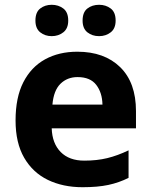

<svg xmlns="http://www.w3.org/2000/svg" viewBox="-20 -772 631 802"><path d="M303 -556Q416 -556 482 -491.5Q548 -427 548 -308V-236H196Q198 -173 233.5 -137Q269 -101 332 -101Q385 -101 428 -111.5Q471 -122 517 -144V-29Q477 -9 432.5 0.5Q388 10 325 10Q243 10 180 -20.5Q117 -51 81 -113Q45 -175 45 -269Q45 -365 77.5 -428.5Q110 -492 168 -524Q226 -556 303 -556ZM304 -450Q261 -450 232.5 -422Q204 -394 199 -335H408Q407 -385 382 -417.5Q357 -450 304 -450ZM128 -686Q128 -721 148 -736.5Q168 -752 196 -752Q224 -752 244.5 -736.5Q265 -721 265 -686Q265 -653 244.5 -637Q224 -621 196 -621Q168 -621 148 -637Q128 -653 128 -686ZM325 -686Q325 -721 345 -736.5Q365 -752 394 -752Q422 -752 442.5 -736.5Q463 -721 463 -686Q463 -653 442.5 -637Q422 -621 394 -621Q365 -621 345 -637Q325 -653 325 -686Z"/></svg>

Font: Noto Sans Tamil
Style: Bold
Weight: 700
Designer: Jelle Bosma - Monotype Design Team
Foundry: Monotype Imaging Inc.
Version: Version 2.004; ttfautohint (v1.8.4.7-5d5b)